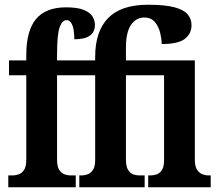

<svg xmlns="http://www.w3.org/2000/svg" viewBox="-20 -791 924 811"><path d="M15 0V-50H34Q45 -50 58.5 -54.5Q72 -59 81.5 -73Q91 -87 91 -116V-473H18V-536H91V-558Q91 -661 132 -710.5Q173 -760 259 -760Q309 -760 335.5 -748.5Q362 -737 371.5 -720Q381 -703 381 -686Q381 -625 294 -625Q294 -642 291.5 -661Q289 -680 281.5 -693Q274 -706 261 -706Q243 -706 232 -676Q221 -646 221 -560V-536H382V-551Q382 -659 437 -715Q492 -771 605 -771Q676 -771 716 -760.5Q756 -750 772.5 -730.5Q789 -711 789 -685Q789 -649 761 -627Q733 -605 663 -605Q663 -624 657 -650.5Q651 -677 635 -697Q619 -717 589 -717Q555 -717 533.5 -686Q512 -655 512 -591V-536H803V-116Q803 -87 813 -73Q823 -59 836 -54.5Q849 -50 860 -50H870V0H606V-50H616Q627 -50 640.5 -54Q654 -58 663.5 -72Q673 -86 673 -115V-473H512V-116Q512 -87 521.5 -72.5Q531 -58 544 -54Q557 -50 568 -50H591V0H315V-50H326Q336 -50 349.5 -54.5Q363 -59 372.5 -73Q382 -87 382 -116V-473H221V-117Q221 -87 230.5 -73Q240 -59 253 -54.5Q266 -50 277 -50H300V0Z"/></svg>

Font: Noto Serif ExtraCondensed
Style: Bold
Weight: 700
Width: 2
Designer: Monotype Design Team
Foundry: Monotype Imaging Inc.
Version: Version 2.014; ttfautohint (v1.8.4.7-5d5b)